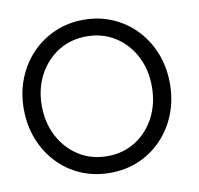

<svg xmlns="http://www.w3.org/2000/svg" viewBox="-77 -752 874 845"><g transform="rotate(-10 360.0 -330.0)"><path d="M103.1 -330.5Q103.1 -254.9 134.9 -194.2Q166.6 -133.6 222.2 -98.1Q277.7 -62.6 349.4 -62.6Q421.6 -62.6 477 -98.1Q532.4 -133.6 563.8 -194.2Q595.1 -254.9 595.1 -330.5Q595.1 -406.1 563.8 -466.5Q532.4 -526.9 477 -562.3Q421.6 -597.7 349.4 -597.7Q277.7 -597.7 222.2 -562.3Q166.6 -526.9 134.9 -466.5Q103.1 -406.1 103.1 -330.5ZM22.6 -330.5Q22.6 -402.5 47.2 -464.8Q71.9 -527 116.2 -573.5Q160.5 -620 220.2 -646Q279.9 -672 349.4 -672Q419.8 -672 479.1 -646Q538.4 -620 582.7 -573.5Q626.9 -527 651.2 -464.8Q675.6 -402.5 675.6 -330.5Q675.6 -258 651.5 -195.8Q627.4 -133.5 583.2 -86.8Q539.1 -40 479.8 -14Q420.4 12 349.4 12Q278.3 12 218.5 -14Q158.6 -40 114.8 -86.8Q70.9 -133.5 46.7 -195.8Q22.6 -258 22.6 -330.5Z"/></g></svg>

Font: League Spartan Extralight
Style: Regular
Weight: 200
Foundry: The League of Moveable Type
Version: Version 2.300; ttfautohint (v1.8.3)